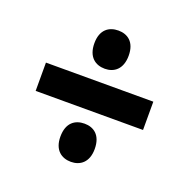

<svg xmlns="http://www.w3.org/2000/svg" viewBox="-94 -652 646 657"><g transform="rotate(20 229.5 -323.0)"><path d="M230 -423C263 -423 292 -443 292 -493C292 -543 263 -562 230 -562C196 -562 167 -543 167 -493C167 -443 196 -423 230 -423ZM34 -374V-271H425V-374ZM230 -84C263 -84 292 -104 292 -153C292 -204 263 -223 230 -223C196 -223 167 -204 167 -153C167 -104 196 -84 230 -84Z"/></g></svg>

Font: Noto Sans Gurmukhi UI ExtraCondensed
Style: Bold
Weight: 700
Width: 2
Designer: Jelle Bosma - Monotype Design Team
Foundry: Monotype Imaging Inc.
Version: Version 2.004